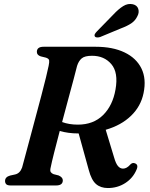

<svg xmlns="http://www.w3.org/2000/svg" viewBox="-20 -936 756 969"><path d="M669 -79.5Q651 -37 612 -12Q573 13 524.5 13Q488 13 464.8 -7Q441.5 -27 428 -78L377 -262.5Q349 -262.5 325.5 -265.8Q302 -269 281.5 -275Q265.5 -214.5 253 -164.8Q240.5 -115 236 -92Q231.5 -74.5 236.2 -67.5Q241 -60.5 250.5 -57L276 -50.5Q297 -41 297 -26Q297 0 263 0H34Q17.5 0 11.5 -6.2Q5.5 -12.5 5.5 -22.5Q5.5 -43 31 -50L56 -55.5Q81 -61 91.5 -90.5Q96 -108 106.8 -147.2Q117.5 -186.5 131.2 -238.2Q145 -290 160 -346Q175 -402 188.8 -454Q202.5 -506 212.2 -545.8Q222 -585.5 225.5 -604Q229.5 -623 228 -631.5Q226.5 -640 212 -645L185.5 -651.5Q166 -658 166 -674Q166 -700 200 -700H463Q549 -700 608.5 -671.5Q668 -643 693.8 -590.5Q719.5 -538 704.5 -466Q691 -399.5 641.2 -351.5Q591.5 -303.5 513.5 -281L555.5 -142.5Q564.5 -110.5 575.5 -97.8Q586.5 -85 601 -85Q620 -85 638.5 -106.5Q648.5 -116.5 660.5 -112Q680.5 -105 669 -79.5ZM369 -603.5Q364 -582.5 352 -537.8Q340 -493 324.5 -435.8Q309 -378.5 293.5 -320Q329 -307 373 -307Q451.5 -307 500.2 -355.2Q549 -403.5 563 -484.5Q578 -570 542 -612.2Q506 -654.5 444.5 -654.5Q408 -654.5 392.5 -641.5Q377 -628.5 369 -603.5ZM552 -862.5Q578 -890.5 601.8 -905.2Q625.5 -920 650.5 -914.5Q672 -909.5 677.8 -891.2Q683.5 -873 673.5 -854.5Q663 -832 642.5 -818.2Q622 -804.5 591 -793L485 -749Q477 -746.5 469.2 -747Q461.5 -747.5 458.5 -752.5Q455.5 -758.5 459.2 -765Q463 -771.5 469.5 -778Z"/></svg>

Font: Fraunces 9pt SemiBold
Style: Italic
Weight: 600
Italic angle: -16°
Version: Version 1.000;[b76b70a41]